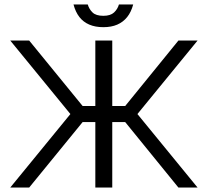

<svg xmlns="http://www.w3.org/2000/svg" viewBox="-20 -842 933 862"><path d="M408 0V-294H351L111 0H26L296 -330L26 -660H111L351 -366H408V-660H484V-366H542L781 -660H867L597 -330L867 0H781L542 -294H484V0ZM444 -720Q408 -720 381 -731.5Q354 -743 336.5 -765.5Q319 -788 310 -822H374Q380 -801 395.5 -786Q411 -771 444 -771Q476 -771 492 -786Q508 -801 514 -822H578Q569 -788 551 -765.5Q533 -743 506.5 -731.5Q480 -720 444 -720Z"/></svg>

Font: Nata Sans
Style: Regular
Weight: 400
Designer: Daniel Uzquiano Cruz
Version: Version 1.001